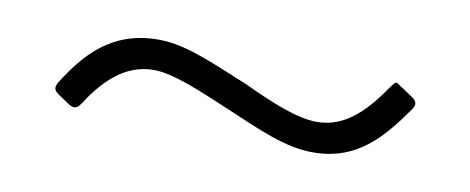

<svg xmlns="http://www.w3.org/2000/svg" viewBox="-29 -520 627 256"><g transform="rotate(10 285.0 -392.0)"><path d="M84.2 -345.9C103.7 -376.1 130.7 -407.3 171.9 -407.3C197.4 -407.3 234 -391.7 274.5 -374.6C326 -352.6 361.9 -335.9 399.5 -335.9C460.2 -335.9 491.1 -374.6 520.2 -415.8C524.5 -422.6 523.8 -426.5 517 -431.5L494 -446.7C492.2 -447.4 490.1 -445.3 485.4 -438.6C464.5 -408.4 438.2 -376.8 397.7 -376.8C370.7 -376.8 335.2 -391.7 295.5 -410.2C238.3 -433.9 205.6 -448.2 171.2 -448.2C107.6 -448.2 75.3 -410.2 49 -368.6C45.1 -361.5 45.8 -357.6 52.6 -353L68.5 -342.3C75.6 -338.1 79.5 -339.1 84.2 -345.9Z"/></g></svg>

Font: Margiela Serif Text
Style: Regular
Weight: 400
Designer: Andreas Faust, Stefan Endress
Version: Version 1.002;FEAKit 1.0